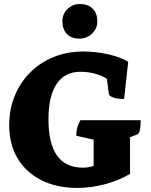

<svg xmlns="http://www.w3.org/2000/svg" viewBox="-20 -907 738 939"><path d="M358 12Q257 12 182 -26Q107 -64 66 -132.5Q25 -201 25 -294Q25 -372 52 -438Q79 -504 127.5 -552.5Q176 -601 242 -628Q308 -655 387 -655Q449 -655 509 -641.5Q569 -628 607 -605L587 -423Q555 -423 534.5 -430Q514 -437 512 -448L503 -521Q483 -536 447 -546Q411 -556 373 -556Q297 -556 257 -496.5Q217 -437 217 -323Q217 -87 385 -87Q415 -87 438 -96V-224L353 -243Q353 -265 357.5 -281.5Q362 -298 373 -319H668Q668 -256 652 -250L616 -236V-57Q564 -25 495.5 -6.5Q427 12 358 12ZM369.6 -718.1Q328.2 -718.1 306.6 -741.5Q285 -764.9 285 -802.7Q285 -839.6 310.7 -863.5Q336.3 -887.3 369.6 -887.3Q411.9 -887.3 434 -863.9Q456 -840.5 456 -802.7Q456 -766.7 429.9 -742.4Q403.8 -718.1 369.6 -718.1Z"/></svg>

Font: Petrona Black
Style: Regular
Weight: 900
Designer: Ringo R. Seeber
Foundry: Ringo R. Seeber
Version: Version 2.001; ttfautohint (v1.8.3)